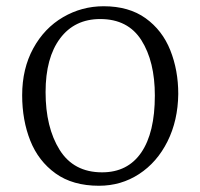

<svg xmlns="http://www.w3.org/2000/svg" viewBox="-20 -583 641 615"><path d="M551 -282Q550 -197 516.5 -130Q483 -63 425.5 -25.5Q368 12 297 12Q213 12 158 -27.5Q103 -67 77 -132.5Q51 -198 51 -278Q51 -363 86.5 -428Q122 -493 182 -528Q242 -563 312 -563Q393 -563 446.5 -524.5Q500 -486 525.5 -422Q551 -358 551 -282ZM126 -288Q126 -175 171 -103Q216 -31 307 -31Q389 -31 432.5 -94.5Q476 -158 476 -277Q476 -386 433 -454Q390 -522 301 -522Q219 -522 172.5 -460Q126 -398 126 -288Z"/></svg>

Font: Martel UltraLight
Style: Regular
Weight: 250
Designer: Dan Reynolds
Foundry: Dan Reynolds
Version: Version 1.001; ttfautohint (v1.1) -l 5 -r 5 -G 72 -x 0 -D la